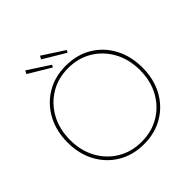

<svg xmlns="http://www.w3.org/2000/svg" viewBox="-224 -1055 1246 1246"><g transform="rotate(-45 399.0 -432.0)"><path d="M399 10Q298 10 220.5 -36Q143 -82 99 -163Q55 -244 55 -349Q55 -454 99 -535.5Q143 -617 220.5 -663.5Q298 -710 399 -710Q500 -710 577.5 -664Q655 -618 699 -536.5Q743 -455 743 -349Q743 -244 699 -163Q655 -82 577.5 -36Q500 10 399 10ZM399 -12Q492 -12 564.5 -55.5Q637 -99 678.5 -175Q720 -251 720 -349Q720 -447 678.5 -523.5Q637 -600 564.5 -644Q492 -688 399 -688Q306 -688 233.5 -644Q161 -600 119.5 -523.5Q78 -447 78 -349Q78 -251 119.5 -175Q161 -99 233.5 -55.5Q306 -12 399 -12ZM467 -761 315 -852 327 -874 476 -777ZM332 -761 180 -852 192 -874 341 -777Z"/></g></svg>

Font: Lexend Thin
Style: Regular
Weight: 100
Designer: Bonnie Shaver-Troup, Thomas Jockin
Foundry: Lexend
Version: Version 1.007; ttfautohint (v1.8.3)